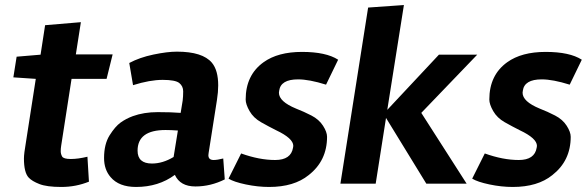

<svg xmlns="http://www.w3.org/2000/svg" viewBox="-20 -729 2332 762"><path d="M223 -152Q221 -140 221 -129Q221 -118 226.5 -108Q232 -98 261 -98Q290 -98 327 -107L333 -8Q281 13 223.5 13Q166 13 136.5 1.5Q107 -10 94 -24Q75 -44 75 -100Q75 -119 83 -165L122 -416L33 -422L46 -504L141 -512L159 -629L301 -641L281 -513H427L403 -416H264Z M872 -17Q816 11 755.5 11Q695 11 674 -35Q609 13 520 13Q452 13 419 -26Q393 -56 393 -102Q393 -157 415 -192Q437 -227 458.5 -242.5Q480 -258 507 -268Q551 -284 606 -284Q661 -284 697 -281L705 -330Q707 -346 707 -366.5Q707 -387 691.5 -399.5Q676 -412 625.5 -412Q575 -412 508 -391L493 -479Q534 -501 589 -512.5Q644 -524 682 -524Q784 -524 821 -480Q846 -450 846 -390Q846 -364 841 -332L808 -122Q807 -117 807 -113Q807 -94 828 -94Q842 -94 866 -100ZM637 -213Q526 -213 526 -131Q526 -80 583 -80Q626 -80 669 -106L686 -211Q658 -213 637 -213Z M1163 -414Q1094 -414 1088 -369Q1087 -365 1087 -361Q1087 -326 1155 -298Q1186 -286 1216 -270.5Q1246 -255 1262 -230Q1278 -205 1278 -186Q1278 -91 1205 -34Q1147 13 1048 13Q1003 13 955.5 3Q908 -7 887 -20L937 -120Q1009 -94 1072 -94Q1135 -94 1143 -143Q1144 -146 1144 -150Q1144 -180 1076 -212Q1046 -227 1016 -244Q986 -261 970.5 -288Q955 -315 955 -334Q955 -431 1026 -482Q1083 -523 1178.5 -523Q1274 -523 1322 -492L1274 -393Q1207 -414 1163 -414Z M1722 -512H1874L1652 -281L1832 0H1672L1512 -261L1471 0H1331L1441 -699L1583 -709L1517 -293Z M2130 -414Q2061 -414 2055 -369Q2054 -365 2054 -361Q2054 -326 2122 -298Q2153 -286 2183 -270.5Q2213 -255 2229 -230Q2245 -205 2245 -186Q2245 -91 2172 -34Q2114 13 2015 13Q1970 13 1922.5 3Q1875 -7 1854 -20L1904 -120Q1976 -94 2039 -94Q2102 -94 2110 -143Q2111 -146 2111 -150Q2111 -180 2043 -212Q2013 -227 1983 -244Q1953 -261 1937.5 -288Q1922 -315 1922 -334Q1922 -431 1993 -482Q2050 -523 2145.5 -523Q2241 -523 2289 -492L2241 -393Q2174 -414 2130 -414Z"/></svg>

Font: Rambla
Style: Bold Italic
Weight: 700
Italic angle: -12°
Designer: Martin Sommaruga
Foundry: Martin Sommaruga
Version: Version 1.001